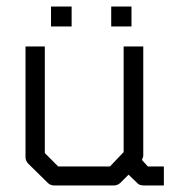

<svg xmlns="http://www.w3.org/2000/svg" viewBox="-20 -618 580 587"><path d="M136 -598H199V-537H136ZM320 -598H382V-537H320ZM373 -84 349 -60Q340 -51 328 -51H146Q134 -51 126 -59L67 -117Q58 -126 58 -138V-476H117V-150L158 -109H316L358 -153V-476H418V-141Q418 -139 414 -129L432 -109H481V-51H420Q405 -51 399 -59Z"/></svg>

Font: IBM 3270
Style: Regular
Weight: 400
Monospace: yes
Version: Version 2.3.1